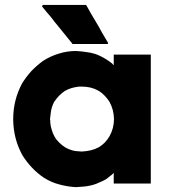

<svg xmlns="http://www.w3.org/2000/svg" viewBox="-20 -730 686 774"><path d="M401.4 -552.7Q396.5 -552.7 392.6 -552.7Q387.7 -552.7 382.8 -552.7Q374 -552.7 364.3 -552.7Q354.5 -552.7 344.7 -552.7Q335 -552.7 325.2 -552.7Q315.4 -552.7 305.7 -552.7Q297.9 -552.7 289.1 -552.7Q280.3 -552.7 272.5 -552.7Q271.5 -553.7 270.5 -554.7Q269.5 -555.7 269.5 -556.6Q256.8 -572.3 244.1 -587.9Q231.4 -603.5 218.8 -619.1Q210 -629.9 201.2 -640.6Q192.4 -651.4 184.6 -662.1Q175.8 -671.9 167 -682.6Q158.2 -693.4 149.4 -704.1Q150.4 -706.1 152.3 -710Q157.2 -710 166 -710Q183.6 -710 201.2 -710Q218.8 -710 236.3 -710Q249 -710 260.7 -710Q272.5 -710 285.2 -710Q294.9 -710 305.7 -710Q316.4 -710 327.1 -710Q327.1 -709 328.1 -708Q329.1 -706.1 330.1 -705.1Q338.9 -689.5 347.7 -673.8Q356.4 -658.2 366.2 -642.6Q372.1 -631.8 378.9 -621.1Q384.8 -610.4 390.6 -599.6Q397.5 -588.9 403.3 -578.1Q410.2 -567.4 416 -556.6Q415 -555.7 414.1 -552.7Q409.2 -552.7 401.4 -552.7ZM438.5 -466.8Q438.5 -467.8 438.5 -467.8Q438.5 -468.8 438.5 -469.7Q438.5 -474.6 438.5 -478.5Q438.5 -483.4 438.5 -488.3Q438.5 -494.1 438.5 -499Q438.5 -504.9 438.5 -509.8Q441.4 -509.8 444.3 -509.8Q446.3 -509.8 449.2 -509.8Q453.1 -509.8 458 -509.8Q462.9 -509.8 467.8 -509.8Q477.5 -509.8 487.3 -509.8Q498 -509.8 507.8 -509.8Q517.6 -509.8 527.3 -509.8Q538.1 -509.8 547.9 -509.8Q557.6 -509.8 568.4 -509.8Q578.1 -509.8 587.9 -509.8Q587.9 -507.8 587.9 -504.9Q587.9 -502.9 587.9 -500Q587.9 -443.4 587.9 -386.7Q587.9 -329.1 587.9 -272.5Q587.9 -233.4 587.9 -194.3Q587.9 -155.3 587.9 -116.2Q587.9 -85 587.9 -53.7Q587.9 -21.5 587.9 9.8Q585.9 9.8 583 9.8Q580.1 9.8 578.1 9.8Q563.5 9.8 548.8 9.8Q534.2 9.8 519.5 9.8Q508.8 9.8 499 9.8Q489.3 9.8 479.5 9.8Q468.8 9.8 459 9.8Q449.2 9.8 438.5 9.8Q438.5 7.8 438.5 4.9Q438.5 2.9 438.5 0Q438.5 -6.8 438.5 -13.7Q438.5 -20.5 438.5 -26.4Q438.5 -28.3 438.5 -30.3Q438.5 -31.2 438.5 -33.2Q431.6 -25.4 422.9 -19.5Q415 -12.7 406.2 -6.8Q394.5 0 381.8 4.9Q370.1 10.7 357.4 14.6Q333 21.5 312.5 22.5Q293 24.4 286.1 24.4Q251 22.5 219.7 13.7Q188.5 5.9 158.2 -12.7Q131.8 -30.3 110.4 -52.7Q88.9 -75.2 71.3 -102.5Q34.2 -168.9 33.2 -247.1Q33.2 -249 33.2 -250Q33.2 -326.2 68.4 -392.6Q85 -419.9 106.4 -443.4Q127.9 -465.8 153.3 -484.4Q183.6 -503.9 216.8 -513.7Q250 -524.4 286.1 -524.4Q305.7 -523.4 325.2 -520.5Q343.8 -518.6 363.3 -512.7Q375 -508.8 386.7 -502.9Q398.4 -497.1 409.2 -490.2Q415 -486.3 420.9 -482.4Q426.8 -477.5 432.6 -473.6Q434.6 -470.7 435.5 -469.7Q437.5 -468.8 438.5 -466.8ZM181.6 -250Q181.6 -247.1 182.6 -243.2Q182.6 -240.2 182.6 -237.3Q183.6 -221.7 188.5 -207Q192.4 -192.4 200.2 -178.7Q208 -165 219.7 -154.3Q230.5 -143.6 243.2 -135.7Q264.6 -124 284.2 -121.1Q302.7 -119.1 309.6 -119.1Q328.1 -120.1 345.7 -124Q362.3 -127.9 378.9 -136.7Q392.6 -145.5 403.3 -156.2Q414.1 -168 421.9 -181.6Q439.5 -212.9 439.5 -251Q438.5 -289.1 420.9 -320.3Q412.1 -334 401.4 -344.7Q390.6 -356.4 377 -364.3Q361.3 -373 344.7 -377Q328.1 -380.9 309.6 -380.9Q306.6 -380.9 303.7 -380.9Q300.8 -380.9 297.9 -380.9Q282.2 -378.9 268.6 -375Q254.9 -371.1 241.2 -363.3Q228.5 -354.5 217.8 -343.8Q207 -332 198.2 -319.3Q186.5 -295.9 184.6 -274.4Q181.6 -252 181.6 -250Z"/></svg>

Font: LeFont
Style: Bold
Weight: 800
Designer: Leryon MEDIA
Version: Version 1.0